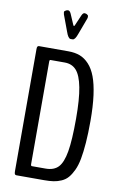

<svg xmlns="http://www.w3.org/2000/svg" viewBox="-99 -973 648 1028"><g transform="rotate(10 224.5 -459.0)"><path d="M225.1 -769Q211.9 -769 199.7 -804.7L167 -892.6Q165 -899.4 165 -903.8Q165 -911.1 170.4 -911.6Q170.4 -914.1 176 -916Q181.6 -918 186 -918Q194.8 -918 201.7 -902.8L225.6 -847.2Q228.5 -840.3 231 -840.3Q232.9 -840.3 235.8 -847.2L259.8 -902.8Q266.6 -918 274.9 -918Q279.3 -918 285.2 -916Q291 -914.1 291 -911.6Q295.9 -911.1 295.9 -902.8Q295.9 -897 294.4 -892.6L261.7 -804.7Q249.5 -769 236.3 -769ZM66.4 0Q60.5 0 57.6 -3.9Q54.7 -7.8 54.7 -20.5V-684.6Q54.7 -695.3 57.6 -698.7Q60.5 -702.1 66.4 -702.1H225.6Q260.7 -702.1 287.8 -691.9Q314.9 -681.6 337.6 -657.2Q360.4 -632.8 375.2 -593.5Q390.1 -554.2 398.2 -494.4Q406.2 -434.6 406.2 -354.5Q406.2 -287.6 402.3 -236.3Q398.4 -185.1 391.4 -147.5Q384.3 -109.9 371.8 -83.7Q359.4 -57.6 345.2 -41.3Q331.1 -24.9 310.1 -15.6Q289.1 -6.3 267.8 -3.2Q246.6 0 216.8 0ZM139.2 -62.5H213.9Q258.8 -62.5 282.7 -87.6Q306.6 -112.8 317.4 -174.8Q328.1 -236.8 328.1 -354Q328.1 -460 315.9 -522.9Q303.7 -585.9 279.8 -612.8Q255.9 -639.6 216.3 -639.6H138.7Q133.3 -639.6 133.3 -629.9V-73.2Q133.3 -62.5 139.2 -62.5Z"/></g></svg>

Font: BenchNine
Style: Regular
Weight: 400
Designer: Vernon Adams
Foundry: Vernon Adams
Version: Version 1 ; ttfautohint (v0.92.18-e454-dirty) -l 8 -r 50 -G 